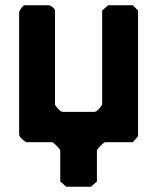

<svg xmlns="http://www.w3.org/2000/svg" viewBox="-20 -540 607 733"><path d="M380 3H487L507 -20V-500L487 -520H393L370 -500V-140C365 -133 352 -113 340 -113H220C208 -113 195 -133 190 -140V-500C190 -507 173 -520 167 -520H73C68 -520 53 -499 53 -493V-27C53 -15 73 -2 80 3H180C189 8 205 25 210 33V153L233 173H327L350 153V33C355 25 371 8 380 3Z"/></svg>

Font: Asimov Print
Style: C
Weight: 500
Designer: Google
Version: Version 2.000980: 2014